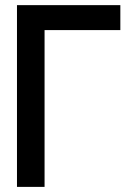

<svg xmlns="http://www.w3.org/2000/svg" viewBox="-20 -731 537 751"><path d="M450.7 -613.3H154.3V0H46.4V-710.9H450.7Z"/></svg>

Font: Alte DIN 1451 Mittelschrift
Style: Regular
Weight: 400
Designer: Peter Wiegel
Foundry: Peter Wiegel
Version: Version 1.002 September 20, 2019